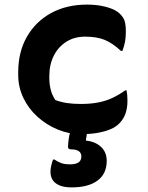

<svg xmlns="http://www.w3.org/2000/svg" viewBox="-20 -570 640 833"><path d="M357 -550Q392 -550 420.5 -544.5Q449 -539 469.5 -530Q490 -521 501 -509Q515 -496 520.5 -479.5Q526 -463 526 -432Q526 -409 522.5 -389.5Q519 -370 511 -349H505Q467 -384 433 -397.5Q399 -411 349 -411Q303 -411 268 -389Q233 -367 213.5 -328.5Q194 -290 194 -240V-230Q194 -207 199.5 -183Q205 -159 220 -136Q244 -127 270.5 -123Q297 -119 330 -119Q373 -119 406.5 -125.5Q440 -132 468.5 -145.5Q497 -159 523 -178H529Q531 -168 532 -158Q533 -148 533 -133Q533 -102 524.5 -77.5Q516 -53 498 -35Q484 -20 461 -10Q438 0 406 6Q374 12 330 12Q279 12 230.5 -8Q182 -28 143 -63Q104 -98 81.5 -145Q59 -192 59 -245V-256Q59 -345 97 -411Q135 -477 202 -513.5Q269 -550 357 -550ZM363 -32Q362 -28 360.5 -18.5Q359 -9 358 1.5Q357 12 355.5 20.5Q354 29 353 35V40Q393 44 418 67Q443 90 443 128Q443 184 403 213.5Q363 243 291 243Q258 243 237.5 234Q217 225 208 210Q199 195 199 176Q199 167 200.5 157.5Q202 148 204.5 139Q207 130 210 122H216Q231 132 245.5 137.5Q260 143 285 143Q307 143 320 135Q333 127 333 108Q333 94 322 86Q311 78 288 78Q282 78 278.5 75.5Q275 73 275 67Q275 62 276 50.5Q277 39 279 26.5Q281 14 285 1.5Q289 -11 294 -18Q297 -23 303.5 -26Q310 -29 323.5 -31Q337 -33 363 -32Z"/></svg>

Font: Recursive Monospace Casual
Style: Bold
Weight: 700
Version: Version 1.047